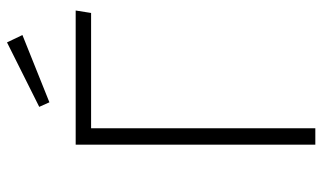

<svg xmlns="http://www.w3.org/2000/svg" viewBox="-206 -714 920 548"><g transform="rotate(-90 254.0 -440.0)"><path d="M491 -640H162V0H115V-684H498ZM428 -836 236 -759 223 -788 407 -880Z"/></g></svg>

Font: FiraGO ExtraLight
Style: Regular
Weight: 200
Designer: bBox Type
Foundry: bBox Type GmbH
Version: Version 1.001